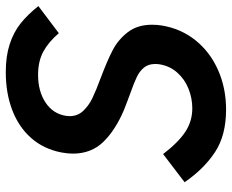

<svg xmlns="http://www.w3.org/2000/svg" viewBox="-88 -686 784 648"><g transform="rotate(-90 304.0 -362.0)"><path d="M262.5 -105Q296.5 -105 328.5 -117.8Q360.5 -130.5 383 -155.8Q405.5 -181 411 -216Q412 -221 412 -230.5Q412 -253.5 399.8 -268.2Q387.5 -283 368.2 -292.2Q349 -301.5 312.5 -314.5Q299 -319.5 284.8 -324.8Q270.5 -330 256 -336Q189 -364.5 149.2 -405.2Q109.5 -446 109.5 -508.5Q109.5 -525.5 113.5 -547Q125 -606.5 162.2 -648.8Q199.5 -691 256.8 -712.8Q314 -734.5 384.5 -734.5Q438 -734.5 478.2 -721.5Q518.5 -708.5 548.5 -684.8Q578.5 -661 607.5 -624.5L516 -555.5Q486 -590.5 453.5 -608Q421 -625.5 375.5 -625.5Q319.5 -625.5 281.5 -600Q243.5 -574.5 237 -531Q236.5 -525 236 -519Q236 -492.5 253.2 -473.8Q270.5 -455 296.2 -442.5Q322 -430 366.5 -413.5Q423.5 -392 459 -373.5Q494.5 -355 519.5 -322.5Q544.5 -290 544.5 -241Q544.5 -223 542 -208.5Q531.5 -143.5 492 -94.2Q452.5 -45 391.5 -18Q330.5 9 258 9Q171.5 9 114.8 -28.2Q58 -65.5 13 -131L108 -203.5Q147.5 -152 183.2 -128.5Q219 -105 262.5 -105Z"/></g></svg>

Font: JuliaMono
Style: Bold Italic
Weight: 700
Italic angle: -9°
Monospace: yes
Designer: cormullion
Foundry: corm
Version: Version 0.057; ttfautohint (v1.8.4)